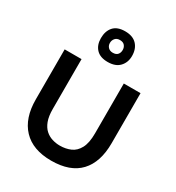

<svg xmlns="http://www.w3.org/2000/svg" viewBox="-196 -940 987 1074"><g transform="rotate(30 297.5 -403.0)"><path d="M298 14Q179 14 116 -52.5Q53 -119 53 -240V-563H162V-241Q162 -194 173.5 -163.5Q185 -133 204.5 -115.5Q224 -98 248.5 -90.5Q273 -83 298 -83Q336 -83 367 -96.5Q398 -110 416.5 -144.5Q435 -179 435 -241V-563H543V-240Q543 -117 481.5 -51.5Q420 14 298 14ZM296 -622Q247 -622 222 -648.5Q197 -675 197 -719Q197 -765 221.5 -792.5Q246 -820 296 -820Q346 -820 372 -792.5Q398 -765 398 -719Q398 -677 372 -649.5Q346 -622 296 -622ZM295 -681Q316 -681 326 -692.5Q336 -704 336 -722Q336 -739 326 -751Q316 -763 295 -763Q275 -763 264.5 -750.5Q254 -738 254 -721Q254 -704 265 -692.5Q276 -681 295 -681Z"/></g></svg>

Font: Darker Grotesque
Style: Bold
Weight: 700
Designer: Gabriel Lam
Foundry: TypeRant
Version: Version 1.000;gftools[0.9.28]